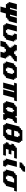

<svg xmlns="http://www.w3.org/2000/svg" viewBox="3782 -4822 1165 8769"><g transform="rotate(90 4364.5 -437.5)"><path d="M278.8 125H528.8Q540 83.5 562.5 0Q585 -83.5 596.2 -125H783.7L800.3 -187.5H862.8L879.4 -250H941.9Q959 -312.5 992.4 -437.5Q1025.9 -562.5 1042.5 -625H792.5L708.5 -312.5H646L730 -625H480L396 -312.5H333.5L417.5 -625H167.5Q150.9 -562.5 117.2 -437.5Q83.5 -312.5 66.9 -250H129.4L112.8 -187.5H175.3L158.7 -125H346.2Q335 -83 312.5 0Q290 83 278.8 125Z M1125 0H1625L1641.6 -62.5H1704.1L1721.2 -125H1783.7Q1800.8 -187.5 1833.7 -312.5Q1866.7 -437.5 1883.8 -500H1821.3L1838.4 -562.5H1775.9L1792.5 -625H1542.5Q1537.1 -604 1525.6 -562.3Q1514.2 -520.5 1508.8 -500H1571.3L1554.7 -437.5H1617.2Q1606 -396 1583.7 -312.5Q1561.5 -229 1550.3 -187.5H1487.8L1471.2 -125H1346.2L1362.8 -187.5H1300.3L1417.5 -625H1167.5Q1145.5 -542 1100.8 -375Q1056.2 -208 1033.7 -125H1096.2L1079.1 -62.5H1141.6Z M2341.3 125H2591.3Q2602.5 83.5 2625 0Q2647.5 -83.5 2658.7 -125H2596.2L2612.8 -187.5H2550.3L2566.9 -250H2504.4Q2510.3 -270.5 2521.5 -312.3Q2532.7 -354 2538.1 -375H2600.6L2617.2 -437.5H2679.7L2696.3 -500H2758.8Q2764.2 -520.5 2775.4 -562.3Q2786.6 -604 2792.5 -625H2542.5L2525.9 -562.5H2463.4L2446.3 -500H2321.3L2338.4 -562.5H2275.9L2292.5 -625H2042.5Q2036.6 -604 2025.4 -562.3Q2014.2 -520.5 2008.8 -500H2071.3L2054.7 -437.5H2117.2L2100.6 -375H2163.1Q2157.7 -354 2146.2 -312.3Q2134.8 -270.5 2129.4 -250H2066.9L2050.3 -187.5H1987.8L1971.2 -125H1908.7Q1897.5 -83.5 1875 0Q1852.5 83.5 1841.3 125H2091.3L2141.6 -62.5H2204.1L2221.2 -125H2346.2L2329.1 -62.5H2391.6Z M2875 0H3375L3391.6 -62.5H3454.1L3471.2 -125H3533.7Q3550.8 -187.5 3583.7 -312.5Q3616.7 -437.5 3633.8 -500H3571.3L3588.4 -562.5H3525.9L3542.5 -625H3042.5L3025.9 -562.5H2963.4L2946.3 -500H2883.8Q2867.2 -437.5 2833.7 -312.5Q2800.3 -187.5 2783.7 -125H2846.2L2829.1 -62.5H2891.6ZM3221.2 -125H3096.2L3112.8 -187.5H3050.3Q3061.5 -229 3083.7 -312.3Q3106 -395.5 3117.2 -437.5H3179.7L3196.3 -500H3321.3L3304.7 -437.5H3367.2Q3356 -396 3333.7 -312.5Q3311.5 -229 3300.3 -187.5H3237.8Z M4062.5 0H4312.5Q4334.5 -83 4379.2 -250Q4423.8 -417 4446.3 -500H4571.3Q4577.1 -520.5 4588.4 -562.3Q4599.6 -604 4605 -625H3792.5Q3786.6 -604 3775.4 -562.3Q3764.2 -520.5 3758.8 -500H3883.8Q3861.8 -417 3816.9 -250Q3772 -83 3750 0H4000Q4022 -83 4066.9 -250Q4111.8 -417 4133.8 -500H4196.3Q4174.3 -417 4129.6 -250Q4085 -83 4062.5 0Z M5186.5 0H5436.5Q5442.4 -21 5453.6 -62.5Q5464.8 -104 5470.2 -125H5407.7L5424.3 -187.5H5361.8Q5373 -229 5395.3 -312.5Q5417.5 -396 5428.7 -437.5H5491.2L5507.8 -500H5570.3Q5575.7 -520.5 5586.9 -562.3Q5598.1 -604 5604 -625H5354L5337.4 -562.5H5274.9L5291.5 -625H4854L4837.4 -562.5H4774.9L4757.8 -500H4695.3Q4678.7 -437.5 4645.3 -312.5Q4611.8 -187.5 4595.2 -125H4657.7L4640.6 -62.5H4703.1L4686.5 0H5124L5140.6 -62.5H5203.1ZM4970.2 -125H4907.7L4924.3 -187.5H4861.8Q4873 -229 4895.3 -312.3Q4917.5 -395.5 4928.7 -437.5H4991.2L5007.8 -500H5070.3L5053.7 -437.5H5116.2Q5105 -396 5082.8 -312.5Q5060.5 -229 5049.3 -187.5H4986.8Z M5686.5 0H6186.5L6203.1 -62.5H6265.6L6282.7 -125H6345.2Q6373 -229.5 6429 -437.7Q6484.9 -646 6512.7 -750H6450.2L6466.8 -812.5H6404.3L6420.9 -875H5920.9L5904.3 -812.5H5841.8L5825.2 -750H5762.7Q5734.9 -646 5679 -437.5Q5623 -229 5595.2 -125H5657.7L5640.6 -62.5H5703.1ZM6032.7 -125H5907.7L5924.3 -187.5H5861.8L5912.1 -375H6162.1L6111.8 -187.5H6049.3ZM6195.3 -500H5945.3L5995.6 -687.5H6058.1L6075.2 -750H6200.2L6183.1 -687.5H6245.6Z M6561.5 0H7061.5Q7067.4 -21 7078.6 -62.5Q7089.8 -104 7095.2 -125H6782.7Q6788.6 -145.5 6799.6 -187.3Q6810.5 -229 6815.9 -250H7003.4Q7009.3 -270.5 7020.5 -312.3Q7031.7 -354 7037.1 -375H6849.6Q6855 -395.5 6866.2 -437.3Q6877.4 -479 6882.8 -500H7195.3Q7200.7 -520.5 7211.9 -562.3Q7223.1 -604 7229 -625H6729L6712.4 -562.5H6649.9L6632.8 -500H6570.3Q6564.9 -479 6553.7 -437.5Q6542.5 -396 6537.1 -375H6599.6Q6594.2 -354 6583 -312.3Q6571.8 -270.5 6565.9 -250H6503.4Q6498 -229 6486.8 -187.3Q6475.6 -145.5 6470.2 -125H6532.7L6515.6 -62.5H6578.1Z M7311.5 0H7561.5Q7566.9 -21 7578.1 -62.5Q7589.4 -104 7595.2 -125H7532.7L7549.3 -187.5H7486.8L7604 -625H7354Q7332 -542 7287.4 -375Q7242.7 -208 7220.2 -125H7282.7L7265.6 -62.5H7328.1ZM7387.7 -750H7637.7L7654.3 -812.5H7716.8L7733.4 -875H7795.9Q7801.8 -895.5 7813 -937.3Q7824.2 -979 7829.6 -1000H7579.6L7562.5 -937.5H7500L7483.4 -875H7420.9Q7415.5 -854 7404.3 -812.5Q7393.1 -771 7387.7 -750Z M7811.5 0H8311.5L8328.1 -62.5H8390.6L8407.7 -125H8470.2Q8487.3 -187.5 8520.3 -312.5Q8553.2 -437.5 8570.3 -500H8695.3Q8700.7 -520.5 8711.9 -562.3Q8723.1 -604 8729 -625H7979L7962.4 -562.5H7899.9L7882.8 -500H7820.3Q7803.7 -437.5 7770.3 -312.5Q7736.8 -187.5 7720.2 -125H7782.7L7765.6 -62.5H7828.1ZM8157.7 -125H8032.7L8049.3 -187.5H7986.8Q7998 -229 8020.3 -312.3Q8042.5 -395.5 8053.7 -437.5H8116.2L8132.8 -500H8320.3L8236.8 -187.5H8174.3Z"/></g></svg>

Font: Faithful 32x
Style: BoldOblique
Weight: 400
Foundry: Faithful Resource Pack
Version: Version 1.0; January 27, 2023